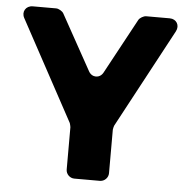

<svg xmlns="http://www.w3.org/2000/svg" viewBox="-51 -750 782 800"><g transform="rotate(5 340.0 -350.0)"><path d="M435 -234 657 -648C671 -674 655 -700 627 -700H528C518 -700 502 -691 497 -682L372 -451C358 -425 325 -425 311 -451L183 -682C178 -691 162 -700 152 -700H54C25 -700 9 -673 23 -648L250 -229C251 -227 254 -214 254 -212V-35C254 -16 270 0 289 0H396C415 0 431 -16 431 -35V-217C431 -220 434 -232 435 -234Z"/></g></svg>

Font: Trueno
Style: RoundBd
Weight: 700
Designer: Julieta Ulanovsky, Jasper
Foundry: Julieta Ulanovsky, Cannot Into Space Fonts
Version: Version 3.001